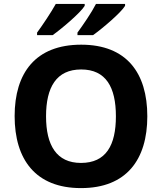

<svg xmlns="http://www.w3.org/2000/svg" viewBox="-20 -954 831 984"><path d="M621 -924V-934H472C449 -889 405 -825 377 -787V-774H457C506 -809 600 -889 621 -924ZM414 -924V-934H266C241 -889 198 -825 170 -787V-774H250C299 -809 393 -889 414 -924ZM735 -358C735 -580 629 -725 396 -725C162 -725 55 -580 55 -359C55 -137 162 10 395 10C629 10 735 -137 735 -358ZM216 -358C216 -507 269 -598 396 -598C523 -598 574 -507 574 -358C574 -209 523 -119 395 -119C270 -119 216 -209 216 -358Z"/></svg>

Font: Noto Sans Canadian Aboriginal
Style: Bold
Weight: 700
Designer: Monotype Design Team, Typotheque's Kevin King
Foundry: Monotype Imaging Inc.
Version: Version 2.004